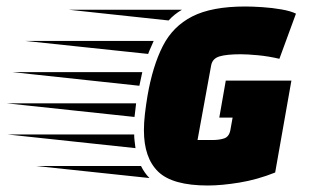

<svg xmlns="http://www.w3.org/2000/svg" viewBox="-242 -559 958 591"><path d="M398 12Q289 12 245 -30.5Q201 -73 201 -158Q201 -181 204 -207.5Q207 -234 212 -264Q228 -356 259 -417Q290 -478 350 -508.5Q410 -539 513 -539Q535 -539 565.5 -537Q596 -535 624.5 -530Q653 -525 669 -517L618 -378Q584 -386 551.5 -389Q519 -392 499 -392Q456 -392 434 -385.5Q412 -379 408 -358L366 -128H412Q433 -128 448 -133Q463 -138 467 -158L474 -197H433L453 -311H655L605 -28Q550 -6 495 3Q440 12 398 12ZM277 -496 -30 -529H318Q294 -515 277 -496ZM214 -393 -164 -433H231Q227 -423 222.5 -413.5Q218 -404 214 -393ZM187 -295 -204 -337H196ZM172 -199 -222 -241H177Q176 -230 174.5 -219.5Q173 -209 172 -199ZM175 -103 -218 -145H171Q171 -134 172.5 -123.5Q174 -113 175 -103ZM218 -11 -131 -48H192Q197 -38 203.5 -28.5Q210 -19 218 -11Z"/></svg>

Font: Faster One
Style: Regular
Weight: 400
Designer: Eduardo Rodriguez Tunni
Foundry: Eduardo Rodriguez Tunni
Version: Version 1.003; ttfautohint (v1.8.4.7-5d5b);gftools[0.9.23]